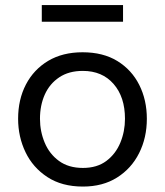

<svg xmlns="http://www.w3.org/2000/svg" viewBox="-20 -710 638 742"><path d="M300.5 11Q219 11 163 -25.8Q107 -62.5 78.5 -122Q50 -181.5 50 -251Q50 -325.5 80.2 -383.5Q110.5 -441.5 166.2 -474.8Q222 -508 299 -508Q378.5 -508 433.8 -474Q489 -440 518.2 -381.8Q547.5 -323.5 547.5 -251Q547.5 -177.5 517.5 -118Q487.5 -58.5 432.2 -23.8Q377 11 300.5 11ZM300.5 -61Q355 -61 391 -88Q427 -115 445 -158.5Q463 -202 463 -251Q463 -335 419 -385.5Q375 -436 300 -436Q246 -436 209 -411.2Q172 -386.5 153.2 -344.8Q134.5 -303 134.5 -251Q134.5 -202 152.8 -158.5Q171 -115 208 -88Q245 -61 300.5 -61ZM141.5 -626V-690.5H455.5V-626Z"/></svg>

Font: Heraclito
Style: Regular
Weight: 400
Designer: Kostas Bartsokas (font) & Cristiano Sobral (main changes)
Foundry: Kostas Bartsokas (font) & Cristiano Sobral (main changes)
Version: Version 1.00;July 8, 2020;FontCreator 13.0.0.2655 64-bit